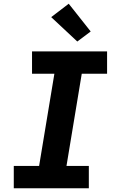

<svg xmlns="http://www.w3.org/2000/svg" viewBox="-20 -1011 640 1031"><path d="M54 0V-120H190L272 -615H152V-735H555V-615H419L337 -120H457V0ZM395 -788 255 -919 349 -991 467 -842Z"/></svg>

Font: Iosevka Curly Heavy Extended
Style: Italic
Weight: 900
Width: 7
Italic angle: -9°
Monospace: yes
Designer: Belleve Invis
Foundry: Belleve Invis
Version: Version 11.1.0; ttfautohint (v1.8.3)